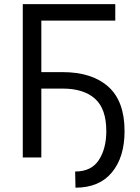

<svg xmlns="http://www.w3.org/2000/svg" viewBox="-20 -747 662 911"><path d="M527 -727.3V-649.1H176.1V0H88.1V-727.3ZM174.7 -326.7V-404.8H277Q416.5 -404.8 493.8 -335.8Q571 -266.7 571 -125Q571 -1.4 511 71Q451 143.5 338.1 143.5L336.6 66.8Q413.4 66.8 448.9 12.4Q484.4 -41.9 484.4 -125Q484.4 -230.5 430.8 -278.6Q377.1 -326.7 277 -326.7Z"/></svg>

Font: Inter Zeller
Style: Regular
Weight: 400
Designer: Rasmus Andersson; Joe Bland
Foundry: zeller
Version: Version 3.015;git-dec3a8cb1